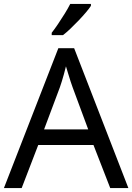

<svg xmlns="http://www.w3.org/2000/svg" viewBox="-20 -964 679 984"><path d="M545 0 459 -221H176L91 0H0L279 -717H360L638 0ZM352 -517Q349 -525 342 -546Q335 -567 328.5 -589.5Q322 -612 318 -624Q313 -604 307.5 -583.5Q302 -563 296.5 -546Q291 -529 287 -517L206 -301H432ZM446 -944V-934Q437 -920 420 -900Q403 -880 382.5 -858.5Q362 -837 341.5 -817.5Q321 -798 303 -784H245V-796Q260 -815 277.5 -841Q295 -867 312 -894.5Q329 -922 340 -944Z"/></svg>

Font: Noto Sans Cherokee
Style: Regular
Weight: 400
Designer: Monotype Design Team
Foundry: Monotype Imaging Inc.
Version: Version 2.001